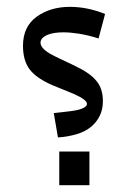

<svg xmlns="http://www.w3.org/2000/svg" viewBox="-20 -543 380 563"><path d="M149.9 -140.1 137.7 -211.4Q148.4 -212.9 162.1 -214.1Q175.8 -215.3 189 -217.3Q202.1 -219.2 210.4 -221.2Q234.9 -228 234.9 -238.3Q234.9 -243.7 228.8 -249Q222.7 -254.4 212.4 -259.8Q197.8 -267.6 177 -275.6Q156.2 -283.7 135.3 -292.5Q112.8 -302.2 95.7 -313.5Q78.6 -324.7 67.4 -338.9Q47.4 -365.2 47.4 -408.7Q47.4 -464.8 87.4 -493.9Q127.4 -522.9 185.1 -522.9Q236.3 -522.9 288.1 -502L269 -430.2Q238.3 -439.9 212.2 -444.1Q186 -448.2 166 -448.2Q138.2 -448.2 120.1 -441.2Q102.1 -434.1 99.1 -421.4Q95.7 -404.3 125.5 -386.2Q137.7 -379.4 154.5 -371.3Q171.4 -363.3 193.4 -353Q220.2 -340.3 236.6 -329.1Q252.9 -317.9 263.2 -305.2Q281.7 -282.7 281.7 -246.6Q281.7 -222.2 272.7 -203.9Q263.7 -185.5 248.5 -172.4Q230 -156.7 203.6 -149.2Q177.2 -141.6 149.9 -140.1ZM153.8 0V-98.6H242.2V0Z"/></svg>

Font: Markazi Text Medium
Style: Regular
Weight: 500
Designer: Borna Izadpanah (Arabic designer), Fiona Ross (Arabic design director) and Florian Runge (Latin designer)
Foundry: Borna Izadpanah and Florian Runge
Version: Version 1.001